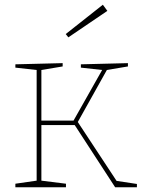

<svg xmlns="http://www.w3.org/2000/svg" viewBox="-20 -792 602 812"><path d="M309 -276 473 -27 559 -14V0H467L296 -263H155V-28L259 -15V0H45V-15L135 -28V-496L45 -506V-520L245 -525V-511L155 -496V-282H291L412 -496L322 -506V-520L521 -525V-511L432 -496ZM434 -746 269 -634 258 -648 415 -772Z"/></svg>

Font: Bitter Pro Thin
Style: Regular
Weight: 250
Designer: Sol Matas, and Bitter project Authors
Foundry: Sol Matas
Version: Version 1.010